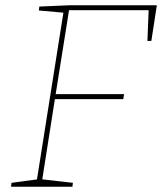

<svg xmlns="http://www.w3.org/2000/svg" viewBox="-20 -712 618 732"><path d="M22 0 24 -15 129 -29 120 -22 223 -672 229 -663 128 -672 130 -687 247 -692H578L557 -556H542L547 -680L553 -673H236L244 -678L190 -339L185 -353H453L450 -334H181L190 -339L140 -21L135 -29L258 -15L256 0Z"/></svg>

Font: Bitter Thin Thin
Style: Italic
Weight: 250
Italic angle: -9°
Version: Version 2.002